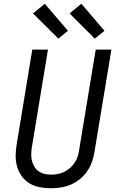

<svg xmlns="http://www.w3.org/2000/svg" viewBox="-20 -1001 640 1029"><path d="M254 8Q223 8 193.5 2.5Q164 -3 139.5 -17.5Q115 -32 98 -55Q81 -78 72.5 -105.5Q64 -133 64 -163.5Q64 -194 69 -225L153 -735H237L151 -213Q148 -194 147.5 -175.5Q147 -157 151 -140Q155 -123 164 -108Q173 -93 187 -83Q201 -73 218.5 -69Q236 -65 254 -65Q272 -65 290 -68.5Q308 -72 324.5 -80Q341 -88 355.5 -101Q370 -114 380.5 -129.5Q391 -145 396.5 -162.5Q402 -180 404 -197L493 -735H577L486 -185Q482 -159 472.5 -132.5Q463 -106 447 -83Q431 -60 408.5 -41.5Q386 -23 360.5 -12Q335 -1 307.5 3.5Q280 8 254 8ZM488 -794 353 -929 416 -981 540 -836ZM293 -794 157 -929 220 -981 344 -836Z"/></svg>

Font: Iosevka Aile
Style: Italic
Weight: 400
Italic angle: -9°
Designer: Belleve Invis
Foundry: Belleve Invis
Version: Version 28.0.1; ttfautohint (v1.8.4)